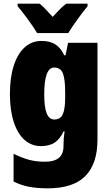

<svg xmlns="http://www.w3.org/2000/svg" viewBox="-20 -786 608 1046"><path d="M330 -485H337L351 -553H511V-25Q511 106 445 173Q379 240 240 240Q182 240 138 231.5Q94 223 54 203V52Q102 75 139.5 85Q177 95 226 95Q326 95 326 10V2Q326 -36 332 -70H326Q308 -30 279 -10Q250 10 203 10Q152 10 114 -23.5Q76 -57 55 -121Q34 -185 34 -274Q34 -365 55.5 -430Q77 -495 115.5 -529Q154 -563 206 -563Q253 -563 282 -544Q311 -525 330 -485ZM221 -272Q221 -201 234.5 -168Q248 -135 276 -135Q309 -135 322 -163.5Q335 -192 335 -256V-282Q335 -355 322.5 -386.5Q310 -418 275 -418Q221 -418 221 -272ZM457 -752Q433 -723 401.5 -679.5Q370 -636 352 -606H182Q165 -635 132 -680.5Q99 -726 76 -752V-766H195Q215 -752 243 -720Q257 -704 267 -694Q273 -700 296.5 -725.5Q320 -751 341 -766H457Z"/></svg>

Font: Noto Sans Display Black Narrow
Style: Regular
Weight: 900
Width: 4
Designer: Monotype Design team
Foundry: Monotype Imaging Inc.
Version: Version 1.000